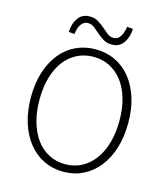

<svg xmlns="http://www.w3.org/2000/svg" viewBox="-123 -928 898 1035"><g transform="rotate(15 326.0 -411.0)"><path d="M326 12Q267 12 217 -12.5Q167 -37 131 -82Q95 -127 75 -190.5Q55 -254 55 -332Q55 -410 75 -472.5Q95 -535 131 -579.5Q167 -624 217 -647.5Q267 -671 326 -671Q386 -671 436 -647.5Q486 -624 522 -579.5Q558 -535 578 -472.5Q598 -410 598 -332Q598 -254 578 -190.5Q558 -127 522 -82Q486 -37 436 -12.5Q386 12 326 12ZM326 -30Q376 -30 417 -51.5Q458 -73 487.5 -112.5Q517 -152 533 -207.5Q549 -263 549 -332Q549 -400 533 -455Q517 -510 487.5 -548.5Q458 -587 417 -608Q376 -629 326 -629Q276 -629 234.5 -608Q193 -587 164 -548.5Q135 -510 119 -455Q103 -400 103 -332Q103 -263 119 -207.5Q135 -152 164 -112.5Q193 -73 234.5 -51.5Q276 -30 326 -30ZM403 -718Q374 -718 354 -730.5Q334 -743 317.5 -757.5Q301 -772 285.5 -784.5Q270 -797 249 -797Q227 -797 212 -776.5Q197 -756 194 -721L161 -724Q163 -771 185.5 -802.5Q208 -834 249 -834Q278 -834 298 -821.5Q318 -809 334.5 -794.5Q351 -780 366.5 -767.5Q382 -755 403 -755Q425 -755 439 -776Q453 -797 458 -832L491 -829Q489 -782 466.5 -750Q444 -718 403 -718Z"/></g></svg>

Font: Giro Light
Style: Regular
Weight: 300
Designer: Paul D. Hunt
Foundry: Adobe Systems Incorporated
Version: Version 1.000;PS 1.0;hotconv 1.0.88;makeotf.lib2.5.647800